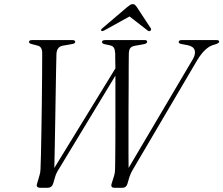

<svg xmlns="http://www.w3.org/2000/svg" viewBox="-20 -890 1059 910"><path d="M827 -691Q827 -700 841 -700H1006.5Q1019 -700 1019 -692Q1019 -686 998.5 -679L986.5 -675.5Q949.5 -662 914.5 -604.5L609.5 -86Q605 -78.5 601 -70.2Q597 -62 593 -50L584 -19Q578.5 0 560.5 0H523Q501.5 0 510 -22.5L520.5 -56Q523.5 -65.5 524.5 -74.5Q525.5 -83.5 525.5 -93Q526 -106.5 526.2 -141Q526.5 -175.5 526.8 -223.2Q527 -271 527 -325.2Q527 -379.5 527 -433Q527 -486.5 527 -531.5L260 -90.5Q246.5 -70.5 241 -50.5L231.5 -18.5Q225 0 206 0H172Q148.5 0 156 -20.5L166 -54.5Q171.5 -70 172 -88.5Q173 -105.5 174 -152.5Q175 -199.5 176.2 -264Q177.5 -328.5 178.2 -398.5Q179 -468.5 179.5 -531.8Q180 -595 180 -638.5Q180 -669.5 157.5 -674L132.5 -680.5Q117.5 -684 117.5 -691Q117.5 -700 131.5 -700H323.5Q336.5 -700 336.5 -691.5Q336.5 -683.5 320.5 -681L277.5 -673.5Q249 -668.5 247.5 -633.5Q246.5 -604.5 245.8 -557Q245 -509.5 244 -451Q243 -392.5 242 -329.5Q241 -266.5 239.8 -205.8Q238.5 -145 237.5 -94L527 -566Q526.5 -589 526.2 -607.2Q526 -625.5 526 -637Q525 -654.5 520 -663.2Q515 -672 502 -675L474.5 -681Q463.5 -684 463.5 -691Q463.5 -700 478.5 -700H666.5Q677.5 -700 677.5 -692Q677.5 -684.5 664 -681L619 -673Q603 -670 596.8 -661Q590.5 -652 590.5 -630.5Q590 -613 590 -574.8Q590 -536.5 589.8 -485.8Q589.5 -435 589.2 -378.8Q589 -322.5 589 -268Q589 -213.5 589 -168Q589 -122.5 589.5 -94L894 -609.5Q908 -633.5 902.8 -651.5Q897.5 -669.5 871 -675.5L839 -681.5Q827 -684 827 -691ZM692 -744Q686.5 -740 679 -746L594 -812L474.5 -746Q464 -740.5 460.5 -744Q456 -748.5 465 -756L583 -856.5Q591 -863 596.8 -866.8Q602.5 -870.5 609.5 -870.5Q616 -870.5 620 -866.8Q624 -863 628.5 -856.5L694.5 -756Q699 -748.5 692 -744Z"/></svg>

Font: Fraunces 72pt Light
Style: Italic
Weight: 300
Italic angle: -16°
Version: Version 1.000;[b76b70a41]